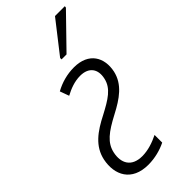

<svg xmlns="http://www.w3.org/2000/svg" viewBox="-248 -813 870 870"><g transform="rotate(-45 187.5 -378.0)"><path d="M194 -615V-606H226L374 -758L375 -766H312ZM135 10C177 10 218 -1 250 -17V-66C218 -50 180 -37 143 -37C74 -37 51 -83 63 -140C74 -192 113 -221 187 -260C254 -295 308 -332 323 -399C339 -475 303 -541 208 -541C164 -541 122 -529 86 -509L102 -465C132 -481 165 -494 201 -494C257 -494 281 -458 270 -408C259 -355 214 -329 150 -295C79 -259 24 -220 9 -149C-8 -65 29 10 135 10Z"/></g></svg>

Font: Noto Sans Condensed Light
Style: Italic
Weight: 300
Width: 3
Italic angle: -12°
Designer: Monotype Design Team
Foundry: Monotype Imaging Inc.
Version: Version 2.013